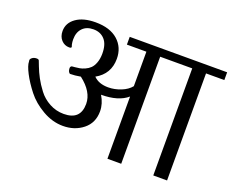

<svg xmlns="http://www.w3.org/2000/svg" viewBox="-108 -841 1238 1022"><g transform="rotate(20 511.0 -330.5)"><path d="M659.2 0V-606.4H762.7V-650.4H470.7V-606.4H581.1V-411.1Q561.5 -386.7 525.9 -372.6Q490.2 -358.4 454.1 -358.4Q400.4 -358.4 371.1 -388.7Q446.3 -430.7 446.3 -516.6Q446.3 -581.1 401.4 -621.1Q356.4 -661.1 274.4 -661.1Q205.1 -661.1 164.6 -632.3Q124 -603.5 124 -557.6Q124 -526.4 142.1 -506.8Q160.2 -487.3 186.5 -487.3Q199.2 -487.3 199.2 -494.1L195.3 -506.8Q192.4 -519.5 192.4 -535.2Q192.4 -575.2 214.8 -598.6Q237.3 -622.1 276.4 -622.1Q316.4 -622.1 340.3 -595.7Q364.3 -569.3 364.3 -516.6Q364.3 -487.3 356 -464.8Q347.7 -442.4 335.4 -430.7Q323.2 -418.9 306.6 -411.6Q290 -404.3 277.8 -402.3Q265.6 -400.4 252 -398.9Q238.3 -397.5 236.3 -397.5Q226.6 -395.5 226.6 -383.8Q226.6 -373 231 -364.7Q235.4 -356.4 241.2 -356.4Q265.6 -356.4 298.8 -362.3Q375 -303.7 375 -235.4Q375 -144.5 280.3 -144.5Q236.3 -144.5 198.7 -165Q161.1 -185.5 136.7 -217.8Q112.3 -250 96.7 -279.3Q81.1 -308.6 70.3 -336.9Q59.6 -365.2 58.6 -367.2Q55.7 -373 44.9 -373Q30.3 -373 20.5 -365.7Q10.7 -358.4 10.7 -350.6Q10.7 -349.6 11.2 -348.1Q11.7 -346.7 11.7 -343.8Q11.7 -321.3 33.2 -279.8Q54.7 -238.3 89.8 -193.4Q125 -148.4 181.6 -115.7Q238.3 -83 297.9 -83Q364.3 -83 411.1 -120.6Q458 -158.2 458 -223.6Q458 -266.6 432.6 -308.6Q530.3 -308.6 581.1 -352.5V0ZM918.9 0V-606.4H1022.5V-650.4H737.3V-606.4H840.8V0Z"/></g></svg>

Font: Kurale
Style: Regular
Weight: 400
Version: 1.0; ttfautohint (v1.3)